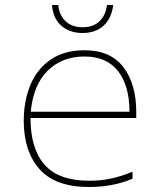

<svg xmlns="http://www.w3.org/2000/svg" viewBox="-20 -738 640 768"><path d="M75 -254Q75 -334 101.5 -398Q128 -462 182.5 -499.5Q237 -537 318 -537Q422 -537 473.5 -469.5Q525 -402 525 -291V-266H102Q102 -143 158.5 -79Q215 -15 337 -15Q384 -15 425 -24Q466 -33 510 -51V-23Q431 10 336 10Q201 10 138 -61.5Q75 -133 75 -254ZM498 -291Q498 -394 452.5 -453Q407 -512 318 -512Q228 -512 170.5 -455Q113 -398 103 -291ZM188 -718H213Q217 -677 242.5 -653Q268 -629 311 -629Q353 -629 378 -653Q403 -677 408 -718H433Q426 -664 394 -635Q362 -606 310 -606Q259 -606 225.5 -635Q192 -664 188 -718Z"/></svg>

Font: Noto Sans Mono UI Thin
Style: Regular
Weight: 250
Monospace: yes
Designer: Monotype Design team
Foundry: Monotype Imaging Inc.
Version: Version 1.000